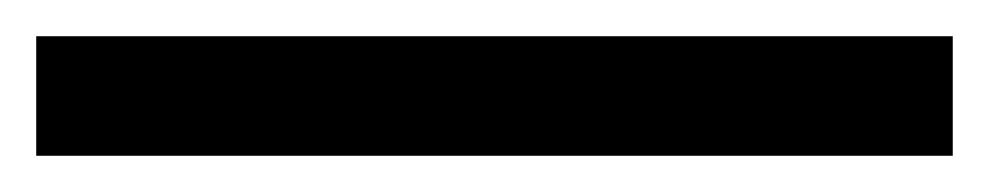

<svg xmlns="http://www.w3.org/2000/svg" viewBox="-23 -846 546 106"><path d="M503 -760H-3V-826H503Z"/></svg>

Font: Noto Sans Canadian Aboriginal
Style: Regular
Weight: 400
Designer: Monotype Design Team, Typotheque's Kevin King
Foundry: Monotype Imaging Inc.
Version: Version 2.002